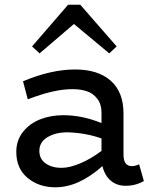

<svg xmlns="http://www.w3.org/2000/svg" viewBox="-20 -776 641 810"><path d="M292 -674.8 147 -550.8 115.2 -580.1 267.1 -755.9H318.8L472.2 -580.1L440.9 -550.8ZM566.9 -83 586.9 -12.2Q552.2 7.8 509.8 7.8Q473.1 7.8 447.5 -13.7Q421.9 -35.2 412.1 -75.2Q311.5 14.2 213.9 14.2Q144 14.2 96.2 -25.6Q48.3 -65.4 48.8 -136.2Q48.8 -184.1 77.1 -219.7Q105.5 -255.4 149.9 -272.7Q194.3 -290 247.1 -290Q327.1 -290 408.2 -256.8V-300.8Q408.2 -335.9 390.9 -358.9Q373.5 -381.8 346.9 -390.9Q320.3 -399.9 285.2 -399.9Q207.5 -399.9 97.2 -356.9L77.1 -433.1Q195.3 -482.9 296.9 -482.9Q393.6 -482.9 447.3 -435.3Q501 -387.7 501 -296.9V-124Q501 -75.2 536.1 -75.2Q551.3 -75.2 566.9 -83ZM146 -139.2Q146 -105 172.9 -86.4Q199.7 -67.9 238.8 -67.9Q272.9 -67.9 317.1 -86.2Q361.3 -104.5 408.2 -139.2V-191.9Q340.8 -215.8 264.2 -217.8Q214.8 -217.8 180.4 -197.3Q146 -176.8 146 -139.2Z"/></svg>

Font: BioRhyme
Style: Regular
Weight: 400
Designer: Aoife Mooney
Foundry: Aoife Mooney Type
Version: Version 1.500;PS 001.500;hotconv 1.0.88;makeotf.lib2.5.64775